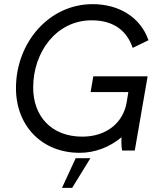

<svg xmlns="http://www.w3.org/2000/svg" viewBox="-20 -726 776 926"><path d="M364 11C437 11 507 -15 566 -64C565 -42 565 -17 569 0H630L692 -358H430L417 -282H599L591 -233C574 -131 490 -67 377 -67C229 -67 140 -164 140 -304C140 -474 251 -628 422 -628C531 -628 593 -575 620 -495L696 -532C657 -645 551 -706 427 -706C214 -706 57 -518 57 -301C57 -119 182 11 364 11ZM279 180H328L416 37H345Z"/></svg>

Font: Fixel Display
Style: Italic
Weight: 400
Italic angle: -10°
Designer: AlfaBravo + MacPaw
Foundry: Kyrylo Tkachov, Marchela Mozhyna, Serhii Makarenko, Maria Weinstein, Zakhar Kryvoshyya
Version: Version 1.210;Glyphs 3.2 (3217)